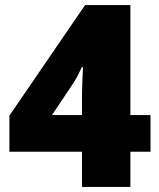

<svg xmlns="http://www.w3.org/2000/svg" viewBox="-20 -734 626 754"><path d="M571 -138H492V0H302V-138H17V-280L314 -714H492V-282H571ZM302 -365Q302 -380 303 -404.5Q304 -429 305 -449Q306 -469 306 -470H301Q291 -448 283.5 -434Q276 -420 263 -400L184 -282H302Z"/></svg>

Font: Noto Sans Gujarati UI Black
Style: Regular
Weight: 900
Designer: Jelle Bosma - Monotype Design Team, Universal Thirst
Foundry: Monotype Imaging Inc.
Version: Version 2.106; ttfautohint (v1.8.4.7-5d5b)